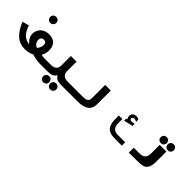

<svg xmlns="http://www.w3.org/2000/svg" viewBox="130 -1611 2739 2739"><g transform="rotate(45 1500.0 -241.0)"><path d="M8.5 -248 110 -276.5Q140 -183 190 -137.2Q240 -91.5 303 -89Q268.5 -117 248.8 -152.2Q229 -187.5 229 -228.5Q229 -269 248.5 -306.2Q268 -343.5 308 -367.2Q348 -391 407 -391Q486 -391 526.8 -347.5Q567.5 -304 567.5 -229Q567.5 -161.5 535 -108.5Q569 -100 601.5 -100V0Q531 0 448 -28Q386.5 5.5 308 5.5Q199 5.5 128.8 -60.8Q58.5 -127 8.5 -248ZM416.5 -130Q436.5 -149.5 447.2 -174.8Q458 -200 458 -227Q458 -284 406.5 -284Q377 -284 363.5 -267.2Q350 -250.5 350 -224.5Q350 -198.5 364.5 -173Q379 -147.5 416.5 -130ZM240 -578Q240 -604.5 256.8 -621.5Q273.5 -638.5 300 -638.5Q326.5 -638.5 343.8 -621.5Q361 -604.5 361 -578Q361 -551.5 343.8 -534.5Q326.5 -517.5 300 -517.5Q273.5 -517.5 256.8 -534.5Q240 -551.5 240 -578Z M768 92Q768 65.5 784.8 48.5Q801.5 31.5 828 31.5Q854.5 31.5 871.8 48.5Q889 65.5 889 92Q889 118.5 871.8 135.5Q854.5 152.5 828 152.5Q801.5 152.5 784.8 135.5Q768 118.5 768 92ZM911 94.5Q911 68 927.8 51Q944.5 34 971 34Q997.5 34 1014.8 51Q1032 68 1032 94.5Q1032 121 1014.8 138Q997.5 155 971 155Q944.5 155 927.8 138Q911 121 911 94.5ZM842 -197.5V-391H957V-197.5Q957 -149.5 986.8 -124.8Q1016.5 -100 1069 -100H1201.5V0L1083.5 0.5Q1020.5 0.5 989.5 -3.5Q958.5 -7.5 939.2 -20.5Q920 -33.5 902 -62.5Q883 -33.5 863.2 -20.5Q843.5 -7.5 812.2 -3.5Q781 0.5 718 0.5L598.5 0V-100H731Q783.5 -100 812.8 -124.8Q842 -149.5 842 -197.5Z M1200 -100H1364Q1408 -100 1433 -107.2Q1458 -114.5 1469 -130.8Q1480 -147 1480 -175.5V-445H1594V-164.5Q1594 -85 1538.8 -42.5Q1483.5 0 1375.5 0H1200Z M1926.5 -200V-275H1997.5V-200Q1997.5 -162 2006.2 -133.2Q2015 -104.5 2040.8 -86.2Q2066.5 -68 2114.5 -68H2260.5V0L2168.5 -1L2099.5 -2Q2010 -2 1968.2 -50.2Q1926.5 -98.5 1926.5 -200ZM2031.5 -317.5 2053.5 -324Q2034 -341.5 2034 -373.5Q2034 -408.5 2055.5 -427.2Q2077 -446 2112 -446Q2128.5 -446 2140.8 -442Q2153 -438 2164.5 -430V-383.5Q2155.5 -390.5 2142.5 -395Q2129.5 -399.5 2114.5 -399.5Q2099 -399.5 2089.5 -391.5Q2080 -383.5 2080 -371Q2080 -342 2117.5 -342Q2137 -342 2169 -351V-307L2031.5 -275.5Z M2401.5 -100.5H2511.5Q2560 -100.5 2587.2 -115.2Q2614.5 -130 2624.5 -155Q2634.5 -180 2634.5 -216V-391H2769.5V-187.5Q2769.5 -102.5 2744.5 -62.5Q2719.5 -22.5 2678 -12.2Q2636.5 -2 2562.5 -2L2493.5 -1L2401.5 0ZM2568 -479.5Q2568 -506 2584.8 -523Q2601.5 -540 2628 -540Q2654.5 -540 2671.8 -523Q2689 -506 2689 -479.5Q2689 -453 2671.8 -436Q2654.5 -419 2628 -419Q2601.5 -419 2584.8 -436Q2568 -453 2568 -479.5ZM2711 -477Q2711 -503.5 2727.8 -520.5Q2744.5 -537.5 2771 -537.5Q2797.5 -537.5 2814.8 -520.5Q2832 -503.5 2832 -477Q2832 -450.5 2814.8 -433.5Q2797.5 -416.5 2771 -416.5Q2744.5 -416.5 2727.8 -433.5Q2711 -450.5 2711 -477Z"/></g></svg>

Font: JuliaMono
Style: Bold Italic
Weight: 700
Italic angle: -9°
Monospace: yes
Designer: cormullion
Foundry: corm
Version: Version 0.057; ttfautohint (v1.8.4)